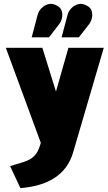

<svg xmlns="http://www.w3.org/2000/svg" viewBox="-20 -946 554 988"><path d="M284 -821Q295 -835 299 -853.5Q303 -872 297.5 -890Q292 -908 271 -918Q249 -930 228.5 -924.5Q208 -919 193.5 -904Q179 -889 174 -871L143 -754H232ZM438 -821Q449 -835 453 -853.5Q457 -872 451.5 -890Q446 -908 425 -918Q403 -930 382.5 -924.5Q362 -919 347.5 -904Q333 -889 328 -871L297 -754H386ZM332 -700 268 -475 198 -700H10L190 -211L186 -198Q175 -161 155.5 -142.5Q136 -124 106 -114Q76 -104 32 -91L85 22Q136 18 180 5.5Q224 -7 259 -29.5Q294 -52 318.5 -84.5Q343 -117 356 -161L514 -700Z"/></svg>

Font: Advent Pro Black
Style: Regular
Weight: 900
Version: Version 3.000